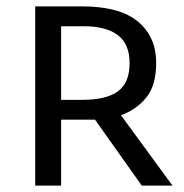

<svg xmlns="http://www.w3.org/2000/svg" viewBox="-20 -580 574 600"><path d="M423 0 277 -206H171V0H90V-560H239Q290 -560 332 -550Q374 -540 404 -518Q434 -496 451 -462.5Q468 -429 468 -383Q468 -313 437 -275Q406 -237 358 -220L519 0ZM171 -498V-268H237Q312 -268 348.5 -294.5Q385 -321 385 -383Q385 -442 348.5 -470Q312 -498 241 -498Z"/></svg>

Font: Carrois Gothic SC
Style: Regular
Weight: 400
Designer: Ralph du Carrois
Foundry: Ralph du Carrois
Version: Version 1.002